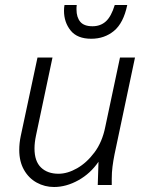

<svg xmlns="http://www.w3.org/2000/svg" viewBox="-20 -740 606 768"><path d="M57 -140Q57 -168 63 -196L130 -510H190L124 -198Q118 -170 118 -146Q118 -95 144 -70Q170 -45 214 -45Q250 -45 288.5 -67Q327 -89 358 -130.5Q389 -172 401 -232L460 -510H520L438 -122Q433 -97 430 -73.5Q427 -50 427 -25V0H371L374 -93Q342 -46 293.5 -19Q245 8 196 8Q159 8 127 -9.5Q95 -27 76 -60.5Q57 -94 57 -140ZM236 -697Q236 -703 236.5 -709.5Q237 -716 238 -720H287Q286 -714 286 -710Q286 -706 286 -702Q286 -671 301 -653Q316 -635 350 -635Q382 -635 403.5 -654.5Q425 -674 439 -720H489Q474 -648 436 -616.5Q398 -585 345 -585Q289 -585 262.5 -618Q236 -651 236 -697Z"/></svg>

Font: Radio Canada Light
Style: Italic
Weight: 300
Italic angle: -12°
Designer: Charles Daoud, Etienne Aubert Bonn, Alexandre Saumier Demers, Jacques Le Bailly
Foundry: Radio-Canada
Version: Version 2.104; ttfautohint (v1.8.4.7-5d5b);gftools[0.9.28.de